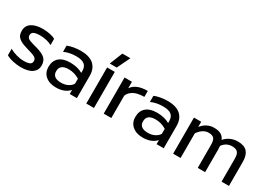

<svg xmlns="http://www.w3.org/2000/svg" viewBox="-2 -1451 3069 2211"><g transform="rotate(30 1532.0 -345.5)"><path d="M242.2 15.1Q192.4 15.1 136 2.4Q79.6 -10.3 47.9 -30.8V-117.2Q86.4 -93.8 137.9 -79.3Q189.5 -64.9 236.8 -64.9Q291 -64.9 315.9 -77.9Q340.8 -90.8 340.8 -120.1Q340.8 -151.9 314.5 -168.2Q288.1 -184.6 208 -206.1Q164.1 -218.8 136.2 -230.2Q108.4 -241.7 86.2 -258.8Q64 -275.9 54.4 -299.1Q44.9 -322.3 44.9 -355Q44.9 -424.3 99.4 -459.7Q153.8 -495.1 246.1 -495.1Q294.4 -495.1 340.1 -485.8Q385.7 -476.6 414.1 -460.9V-377Q384.8 -394 342.5 -404.1Q300.3 -414.1 255.9 -414.1Q202.6 -414.1 174.8 -400.9Q147 -387.7 147 -355Q147 -341.8 151.9 -332.3Q156.7 -322.8 164.6 -315.7Q172.4 -308.6 190.9 -301.5Q209.5 -294.4 228.3 -288.8Q247.1 -283.2 282.2 -273.9Q373 -249 408.4 -215.3Q443.8 -181.6 443.8 -121.1Q443.8 -58.6 393.1 -21.7Q342.3 15.1 242.2 15.1Z M710.4 15.1Q623.5 15.1 571 -29.3Q518.6 -73.7 518.6 -149.9Q518.6 -229.5 568.8 -273.2Q619.1 -316.9 712.4 -316.9Q811.5 -316.9 880.9 -276.9V-301.8Q880.9 -359.4 846.7 -386.7Q812.5 -414.1 737.8 -414.1Q647 -414.1 577.6 -381.8V-463.9Q607.9 -477.5 655.8 -486.3Q703.6 -495.1 748.5 -495.1Q868.2 -495.1 925.3 -442.6Q982.4 -390.1 982.4 -296.9V0H887.7V-54.2Q824.7 15.1 710.4 15.1ZM735.8 -62Q783.2 -62 822.5 -81.1Q861.8 -100.1 880.9 -133.8V-199.2Q815.9 -241.2 735.8 -241.2Q620.6 -241.2 620.6 -149.9Q620.6 -62 735.8 -62Z M1111.3 -534.2 1179.7 -706.1H1286.6L1203.6 -534.2ZM1107.4 0V-480H1209.5V0Z M1339.4 0V-480H1437.5V-394Q1495.1 -480 1648.4 -480V-400.9Q1598.6 -400.9 1558.6 -391.1Q1518.6 -381.3 1486.6 -357.4Q1454.6 -333.5 1440.4 -296.9V0Z M1865.2 15.1Q1778.3 15.1 1725.8 -29.3Q1673.3 -73.7 1673.3 -149.9Q1673.3 -229.5 1723.6 -273.2Q1773.9 -316.9 1867.2 -316.9Q1966.3 -316.9 2035.6 -276.9V-301.8Q2035.6 -359.4 2001.5 -386.7Q1967.3 -414.1 1892.6 -414.1Q1801.8 -414.1 1732.4 -381.8V-463.9Q1762.7 -477.5 1810.5 -486.3Q1858.4 -495.1 1903.3 -495.1Q2022.9 -495.1 2080.1 -442.6Q2137.2 -390.1 2137.2 -296.9V0H2042.5V-54.2Q1979.5 15.1 1865.2 15.1ZM1890.6 -62Q1938 -62 1977.3 -81.1Q2016.6 -100.1 2035.6 -133.8V-199.2Q1970.7 -241.2 1890.6 -241.2Q1775.4 -241.2 1775.4 -149.9Q1775.4 -62 1890.6 -62Z M2262.2 0V-480H2358.4V-411.1Q2426.3 -495.1 2524.4 -495.1Q2582.5 -495.1 2616.5 -475.3Q2650.4 -455.6 2666.5 -416Q2698.7 -455.6 2744.9 -475.3Q2791 -495.1 2838.4 -495.1Q2926.8 -495.1 2965.6 -450.4Q3004.4 -405.8 3004.4 -318.8V0H2906.2V-306.2Q2906.2 -365.2 2884 -389.6Q2861.8 -414.1 2809.1 -414.1Q2732.9 -414.1 2685.1 -348.1Q2687.5 -329.1 2687.5 -298.8V0H2589.4V-306.2Q2589.4 -365.2 2569.3 -389.6Q2549.3 -414.1 2497.1 -414.1Q2420.9 -414.1 2361.3 -328.1V0Z"/></g></svg>

Font: Prompt
Style: Regular
Weight: 400
Designer: Katatrad Team
Foundry: CadsonDemak
Version: Version 1.000;PS 001.000;hotconv 1.0.88;makeotf.lib2.5.64775